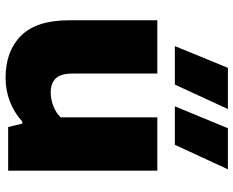

<svg xmlns="http://www.w3.org/2000/svg" viewBox="-96 -752 858 706"><g transform="rotate(90 333.0 -399.0)"><path d="M54.5 -224.5V-548.5H250.5V-237.5Q250.5 -193.5 268.2 -175Q286 -156.5 320 -156.5Q345.5 -156.5 370.2 -166.2Q395 -176 411.5 -193V-548.5H607.5V0H447L434.5 -52H427Q394 -22 353 -6.2Q312 9.5 266.5 9.5Q168 9.5 111.2 -47.5Q54.5 -104.5 54.5 -224.5ZM149.5 -613 229.5 -808H381L291 -613ZM371 -613 451.5 -808H602.5L512.5 -613Z"/></g></svg>

Font: Encode Sans Semi Expanded ExBd
Style: Regular
Weight: 800
Width: 6
Designer: Multiple Designers
Foundry: Impallari Type
Version: Version 2.000